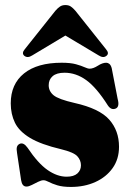

<svg xmlns="http://www.w3.org/2000/svg" viewBox="-20 -727 522 759"><path d="M243.5 -28.5Q271.5 -28.5 285.8 -41.2Q300 -54 300 -73.5Q300 -93.5 285.8 -109.2Q271.5 -125 222 -137Q141.5 -156 98.5 -182Q55.5 -208 39 -242Q22.5 -276 22.5 -318.5Q22.5 -394.5 75 -436.8Q127.5 -479 224 -479Q259 -479 280.5 -473Q302 -467 314.5 -461.2Q327 -455.5 334.5 -455.5Q348.5 -455.5 366.8 -467.2Q385 -479 400 -479Q406.5 -479 412.2 -474.5Q418 -470 421.5 -458L445 -336.5Q454 -304 436.5 -297.5Q419.5 -291 406.5 -310Q361.5 -381 321 -410.2Q280.5 -439.5 235 -439.5Q204 -439.5 188.2 -426Q172.5 -412.5 172.5 -390Q172.5 -366.5 191.8 -350.5Q211 -334.5 274.5 -320Q373 -298 411.8 -254.2Q450.5 -210.5 450.5 -147Q450.5 -98 425.2 -62.5Q400 -27 357 -7.5Q314 12 260.5 12Q227.5 12 206.5 5.5Q185.5 -1 172.8 -7.8Q160 -14.5 152 -14.5Q143 -14.5 130.5 -8.2Q118 -2 105.8 4.2Q93.5 10.5 84.5 10.5Q67.5 10.5 63.5 -14.5L47.5 -121.5Q44.5 -138 47 -146.2Q49.5 -154.5 58 -158.5Q73 -165 88.5 -143.5Q130 -81.5 168 -55Q206 -28.5 243.5 -28.5ZM401 -506.5Q388.5 -496 370 -508L238.5 -586.5L107.5 -508Q89 -496 76 -506.5Q64.5 -516.5 78 -532.5L199 -684.5Q208.5 -695.5 217.2 -701.2Q226 -707 238.5 -707Q251.5 -707 260 -701.2Q268.5 -695.5 278 -684.5L399 -532.5Q413 -516 401 -506.5Z"/></svg>

Font: Fraunces 72pt S000 Black
Style: Regular
Weight: 900
Version: Version 1.000; ttfautohint (v1.8.3)